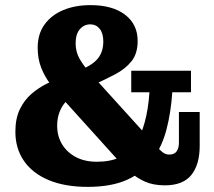

<svg xmlns="http://www.w3.org/2000/svg" viewBox="-20 -716 835 749"><path d="M678 -279H759V-147Q759 -74 726.5 -33.5Q694 7 623 7Q578 7 545.5 -7.5Q513 -22 487 -45.5Q461 -69 437 -95L223 -332Q199 -359 177 -387.5Q155 -416 141 -451Q127 -486 127 -530Q127 -583 153.5 -620Q180 -657 226.5 -676.5Q273 -696 333 -696Q419 -696 468 -658.5Q517 -621 517 -556Q517 -507 493 -477Q469 -447 429 -426Q389 -405 342 -384L308 -369Q289 -361 270.5 -348.5Q252 -336 236.5 -319Q221 -302 212 -278.5Q203 -255 203 -225Q203 -185 222 -153.5Q241 -122 275.5 -103.5Q310 -85 358 -85Q463 -85 508.5 -155Q554 -225 563 -356H492V-440H725V-356H652Q647 -278 629.5 -211Q612 -144 575 -93.5Q538 -43 476.5 -15Q415 13 322 13Q234 13 171 -13Q108 -39 74 -87.5Q40 -136 40 -202Q40 -254 57.5 -290Q75 -326 103 -350Q131 -374 162.5 -389.5Q194 -405 222 -415L278 -436Q316 -451 339 -467Q362 -483 372.5 -504.5Q383 -526 383 -554Q383 -586 369 -603.5Q355 -621 332 -621Q308 -621 291.5 -602Q275 -583 275 -547Q275 -514 290 -487.5Q305 -461 328 -435L587 -149Q600 -134 612.5 -123.5Q625 -113 640 -113Q660 -113 669 -125.5Q678 -138 678 -160Z"/></svg>

Font: Montagu Slab
Style: Bold
Weight: 700
Designer: Florian Karsten
Foundry: Florian Karsten
Version: Version 1.000